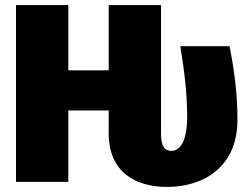

<svg xmlns="http://www.w3.org/2000/svg" viewBox="-20 -716 980 756"><path d="M884 -534H690C705 -444 717 -346 717 -259C717 -158 689 -122 655 -122C630 -122 614 -137 614 -190V-696H408V-439H249V-696H43V0H249V-281H408V-191C408 -39 512 20 639 20C776 20 915 -54 915 -244C915 -359 899 -456 884 -534Z"/></svg>

Font: Fira Sans Heavy
Style: Regular
Weight: 900
Designer: bBox Type GmbH & Carrois Corporate GbR & Edenspiekermann AG
Foundry: bBox Type GmbH & Carrois Corporate GbR & Edenspiekermann AG
Version: Version 4.300;PS 004.300;hotconv 1.0.88;makeotf.lib2.5.64775